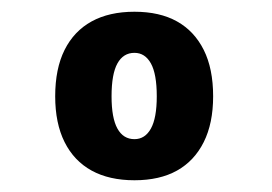

<svg xmlns="http://www.w3.org/2000/svg" viewBox="-20 -696 464 327"><path d="M209 -389Q166 -389 136 -405.5Q106 -422 90 -454Q74 -486 74 -532Q74 -579 90 -611Q106 -643 136 -659.5Q166 -676 209 -676Q252 -676 281.5 -659.5Q311 -643 327 -611Q343 -579 343 -532Q343 -486 327 -454Q311 -422 281.5 -405.5Q252 -389 209 -389ZM209 -459Q227 -459 237 -477Q247 -495 247 -532Q247 -570 237 -588Q227 -606 209 -606Q190 -606 180 -588Q170 -570 170 -532Q170 -495 180 -477Q190 -459 209 -459Z"/></svg>

Font: Maven Pro Black
Style: Regular
Weight: 900
Designer: Joe Prince
Foundry: Joe Prince
Version: Version 2.103